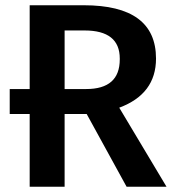

<svg xmlns="http://www.w3.org/2000/svg" viewBox="-20 -711 664 731"><path d="M614 0H462L310 -277H226V0H93V-277H17V-372H93V-691H299Q574 -691 574 -488Q574 -353 434 -301ZM308 -372Q436 -372 436 -485V-488Q436 -595 302 -595H226V-372Z"/></svg>

Font: Trujillo Medium
Style: Regular
Weight: 500
Designer: Fira Sans original fonts by bBox Type GmbH, Carrois Corporate GbR, & Edenspiekermann AG / Changes by Cristiano Sobral
Foundry: Fira Sans original fonts by bBox Type GmbH, Carrois Corporate GbR, & Edenspiekermann AG / Changes by Cristiano Sobral
Version: Version 4.301;October 17, 2021;FontCreator 14.0.0.2814 64-bi